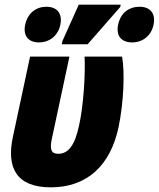

<svg xmlns="http://www.w3.org/2000/svg" viewBox="-20 -796 681 824"><path d="M245 -606H356L496 -766L498 -776H318L248 -620ZM147 -614C192 -614 229 -642 239 -690C249 -739 224 -767 179 -767C135 -767 99 -740 88 -690C78 -641 103 -614 147 -614ZM547 -614C592 -614 629 -642 639 -690C649 -739 624 -767 579 -767C533 -767 497 -740 487 -690C477 -642 501 -614 547 -614ZM198 8C354 8 454 -86 489 -251C511 -358 516 -485 504 -553H343C347 -478 338 -338 319 -256C301 -172 273 -136 230 -136C200 -136 193 -154 202 -198L278 -553H109L35 -207C8 -79 48 8 198 8Z"/></svg>

Font: Noto Sans Condensed Black
Style: Italic
Weight: 900
Width: 3
Italic angle: -12°
Designer: Monotype Design Team
Foundry: Monotype Imaging Inc.
Version: Version 2.013